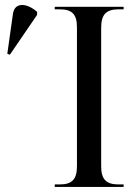

<svg xmlns="http://www.w3.org/2000/svg" viewBox="-20 -741 544 761"><path d="M19 -524 127 -682V-694C89 -728 37 -736 31 -684L9 -528ZM197 0H470V-10H450C401 -10 381 -30 381 -82V-631C381 -684 401 -704 450 -704H470V-714H197V-704H217C265 -704 285 -685 285 -633V-82C285 -30 265 -10 217 -10H197Z"/></svg>

Font: Noto Serif Display SemiCondensed
Style: Regular
Weight: 400
Width: 4
Designer: Monotype Design Team
Foundry: Monotype Imaging Inc.
Version: Version 2.009